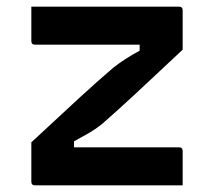

<svg xmlns="http://www.w3.org/2000/svg" viewBox="-20 -556 640 576"><path d="M74 -536H517Q528 -536 528 -525V-407Q445 -329 388.5 -276.5Q332 -224 285 -183Q266 -168 246 -156.5Q226 -145 202 -132V-114H517Q528 -114 528 -103V0H85Q74 0 74 -11V-129Q160 -209 216.5 -261Q273 -313 320 -353Q338 -367 356.5 -379Q375 -391 399 -404V-422H85Q74 -422 74 -433Z"/></svg>

Font: Recursive Mn Lnr St SmB
Style: Regular
Weight: 600
Monospace: yes
Version: Version 1.079;hotconv 1.0.112;makeotfexe 2.5.65598; ttfautoh